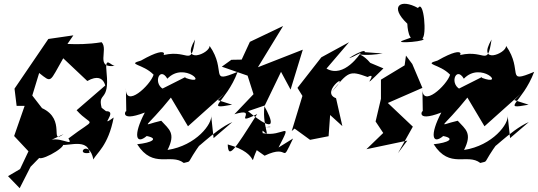

<svg xmlns="http://www.w3.org/2000/svg" viewBox="-20 -802 2816 1005"><path d="M263 -470 364 -617 233 -598 56 -338 67 -248H109L54 -90L129 -10L85 83L22 120L83 183L140 71L185 25C209 38 359 -52 296 -53C295 -19 437 -91 449 -2C369 13 445 -80 469 33C484 0 547 -38 575 -187C492 -127 601 -222 535 -220L512 -238C490 -323 554 -265 538 -420C527 -521 562 -451 585 -458C474 -440 550 -542 512 -581C365 -557 270 -586 307 -564ZM313 -100C234 -43 330 -176 200 -236L149 -302L185 -420C253 -366 238 -371 311 -497L437 -378C545 -439 530 -304 535 -358L381 -225C464 -132 494 -196 338 -77C372 -26 278 -102 224 -58Z M1098 -79 1085 -199C1094 -156 1007 -40 857 -17C901 -105 866 -124 824 -170C713 -145 734 -116 881 -299L858 -319L964 -141L1155 -312L1120 -278L1195 -254C1044 -226 1162 -261 1224 -426C1069 -361 1170 -429 1077 -562C1079 -521 922 -461 1001 -595C977 -437 969 -559 808 -506C839 -487 886 -581 718 -485C640 -463 728 -469 784 -411C767 -355 634 -232 639 -342L641 -216C645 -239 590 -156 738 -213C676 -95 691 -42 748 -90C813 -77 775 -55 698 -47C782 85 874 -2 942 51C990 37 946 66 1037 -60C965 24 1100 -123 1196 -163ZM1011 -318 949 -398 830 -338 848 -330C774 -353 814 -462 856 -390C945 -484 1080 -346 949 -395Z M1365 13C1505 -54 1444 70 1514 -77L1438 -30C1517 -183 1461 -81 1355 -105C1342 -161 1467 -127 1334 -139C1417 -56 1350 -124 1364 -246C1402 -178 1441 -86 1278 -220L1366 -250L1451 -426L1501 -333L1565 -542L1330 -450L1462 -666L1288 -583L1245 -490L1191 -489L1141 -453L1276 -406L1307 -309L1207 -204C1342 -245 1187 -135 1326 -205C1206 -15 1175 33 1172 -46C1357 5 1274 92 1324 -16Z M1889 -529C1899 -561 1720 -448 1869 -526C1866 -522 1781 -390 1689 -443L1807 -581L1662 -502L1537 -342L1563 -300L1507 -116L1522 -129L1603 -70L1700 -89L1708 -200L1772 -142L1739 -288C1647 -321 1840 -452 1715 -320C1804 -428 1808 -434 1904 -399C1972 -434 1840 -299 1987 -444L1918 -473C1851 -553 1809 -496 1983 -522Z M2063 0 2141 -139 2010 -263 2191 -342 2138 -467 2105 -511 2098 -460 1974 -385V-285L1946 -166L1986 -106L1898 -21L2112 -66ZM2089 -590C2033 -570 2238 -587 2190 -601C2215 -610 2199 -808 2168 -760C2077 -811 2015 -770 2112 -678C2112 -678 2116 -550 2172 -620Z M2650 -79 2637 -199C2646 -156 2559 -40 2409 -17C2453 -105 2418 -124 2376 -170C2265 -145 2286 -116 2433 -299L2410 -319L2516 -141L2707 -312L2672 -278L2747 -254C2596 -226 2714 -261 2776 -426C2621 -361 2722 -429 2629 -562C2631 -521 2474 -461 2553 -595C2529 -437 2521 -559 2360 -506C2391 -487 2438 -581 2270 -485C2192 -463 2280 -469 2336 -411C2319 -355 2186 -232 2191 -342L2193 -216C2197 -239 2142 -156 2290 -213C2228 -95 2243 -42 2300 -90C2365 -77 2327 -55 2250 -47C2334 85 2426 -2 2494 51C2542 37 2498 66 2589 -60C2517 24 2652 -123 2748 -163ZM2563 -318 2501 -398 2382 -338 2400 -330C2326 -353 2366 -462 2408 -390C2497 -484 2632 -346 2501 -395Z"/></svg>

Font: Asimov Silicon
Style: Regular
Weight: 400
Designer: Google
Version: Version 2.000980; 2014